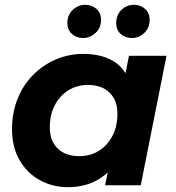

<svg xmlns="http://www.w3.org/2000/svg" viewBox="-20 -770 730 798"><path d="M262 8Q200 8 147 -20.5Q94 -49 62 -103Q30 -157 30 -233Q30 -301 52.5 -358Q75 -415 116 -457Q157 -499 211 -522.5Q265 -546 327 -546Q394 -546 442 -521Q490 -496 513.5 -443.5Q537 -391 530 -308Q525 -213 491 -141.5Q457 -70 399.5 -31Q342 8 262 8ZM310 -121Q356 -121 391.5 -143.5Q427 -166 447.5 -205.5Q468 -245 468 -298Q468 -353 435.5 -385Q403 -417 345 -417Q300 -417 264 -394.5Q228 -372 207.5 -332.5Q187 -293 187 -240Q187 -185 219.5 -153Q252 -121 310 -121ZM417 0 438 -107 473 -267 494 -427 516 -538H672L565 0ZM528 -612Q500 -612 481.5 -629Q463 -646 463 -674Q463 -708 485 -729Q507 -750 537 -750Q564 -750 583 -733Q602 -716 602 -688Q602 -654 579.5 -633Q557 -612 528 -612ZM325 -612Q298 -612 279 -629Q260 -646 260 -674Q260 -708 282.5 -729Q305 -750 334 -750Q362 -750 381 -733Q400 -716 400 -688Q400 -654 377 -633Q354 -612 325 -612Z"/></svg>

Font: Montserrat Thin
Style: Bold Italic
Weight: 700
Italic angle: -11.3°
Version: Version 9.000